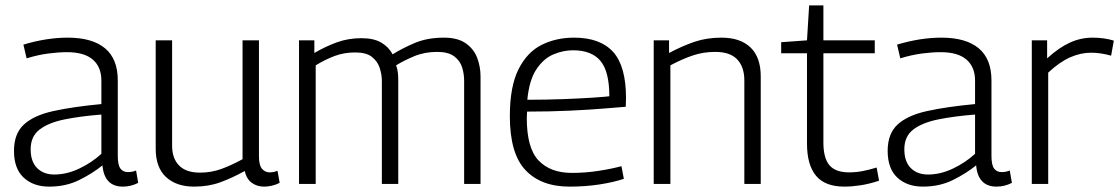

<svg xmlns="http://www.w3.org/2000/svg" viewBox="-20 -684 4165 714"><path d="M32 -123Q32 -187 69 -221Q106 -255 178.5 -271Q251 -287 357 -297V-384Q357 -435 325 -462.5Q293 -490 229 -490Q198 -490 159.5 -485Q121 -480 79 -467L67 -518Q153 -544 232 -544Q323 -544 370.5 -504.5Q418 -465 418 -385V-105Q418 -70 428 -57Q438 -44 456 -44Q472 -44 486 -50L494 -4Q467 10 437 10Q368 10 361 -69Q324 -39 274.5 -14.5Q225 10 163 10Q104 10 68 -23.5Q32 -57 32 -123ZM94 -129Q94 -83 118 -59Q142 -35 182 -35Q228 -35 274.5 -57Q321 -79 357 -112V-258Q280 -252 220.5 -240Q161 -228 127.5 -202.5Q94 -177 94 -129Z M702 10Q636 10 597.5 -25.5Q559 -61 559 -131V-534H620V-142Q620 -95 646 -68.5Q672 -42 724 -42Q766 -42 804 -56Q842 -70 882 -92V-534H943V-103Q943 -69 954.5 -56Q966 -43 983 -43Q998 -43 1012 -49L1020 -4Q992 10 962 10Q936 10 916.5 -4Q897 -18 890 -48Q843 -22 799 -6Q755 10 702 10Z M1092 0V-534H1149V-487Q1190 -511 1232.5 -526.5Q1275 -542 1324 -542Q1370 -542 1398 -525.5Q1426 -509 1440 -482Q1475 -504 1522 -524Q1569 -544 1631 -544Q1682 -544 1712 -523Q1742 -502 1754.5 -469Q1767 -436 1767 -400V0H1706V-384Q1706 -409 1698.5 -433.5Q1691 -458 1669 -474.5Q1647 -491 1606 -491Q1559 -491 1520.5 -475Q1482 -459 1453 -441Q1458 -428 1459.5 -414Q1461 -400 1461 -387V0H1400V-383Q1400 -407 1392 -431.5Q1384 -456 1363 -472.5Q1342 -489 1301 -489Q1260 -489 1225 -476Q1190 -463 1154 -441V0Z M2098 10Q1992 10 1934 -51.5Q1876 -113 1876 -252Q1876 -362 1908 -426Q1940 -490 1994 -517Q2048 -544 2115 -544Q2212 -544 2260 -491Q2308 -438 2308 -319Q2308 -313 2307.5 -303.5Q2307 -294 2307 -287Q2281 -285 2227.5 -280.5Q2174 -276 2100 -272.5Q2026 -269 1940 -269Q1939 -258 1939 -245Q1939 -133 1983 -87Q2027 -41 2107 -41Q2156 -41 2205 -48.5Q2254 -56 2291 -66L2300 -19Q2261 -6 2209 2Q2157 10 2098 10ZM1941 -313Q2013 -313 2077 -315.5Q2141 -318 2186 -321Q2231 -324 2246 -326Q2246 -418 2213 -457.5Q2180 -497 2111 -497Q2074 -497 2037.5 -481.5Q2001 -466 1974.5 -426Q1948 -386 1941 -313Z M2411 0V-534H2468V-487Q2517 -513 2562.5 -528.5Q2608 -544 2663 -544Q2733 -544 2771 -507.5Q2809 -471 2809 -400V0H2748V-385Q2748 -435 2721.5 -463Q2695 -491 2640 -491Q2595 -491 2555.5 -477.5Q2516 -464 2473 -441V0Z M3120 10Q3048 10 3014.5 -30.5Q2981 -71 2981 -150V-486H2885V-527L2981 -534L2989 -664H3042V-534H3233V-486H3042V-154Q3042 -96 3064.5 -69.5Q3087 -43 3138 -43Q3164 -43 3189 -48Q3214 -53 3240 -61L3249 -12Q3213 0 3180.5 5Q3148 10 3120 10Z M3281 -123Q3281 -187 3318 -221Q3355 -255 3427.5 -271Q3500 -287 3606 -297V-384Q3606 -435 3574 -462.5Q3542 -490 3478 -490Q3447 -490 3408.5 -485Q3370 -480 3328 -467L3316 -518Q3402 -544 3481 -544Q3572 -544 3619.5 -504.5Q3667 -465 3667 -385V-105Q3667 -70 3677 -57Q3687 -44 3705 -44Q3721 -44 3735 -50L3743 -4Q3716 10 3686 10Q3617 10 3610 -69Q3573 -39 3523.5 -14.5Q3474 10 3412 10Q3353 10 3317 -23.5Q3281 -57 3281 -123ZM3343 -129Q3343 -83 3367 -59Q3391 -35 3431 -35Q3477 -35 3523.5 -57Q3570 -79 3606 -112V-258Q3529 -252 3469.5 -240Q3410 -228 3376.5 -202.5Q3343 -177 3343 -129Z M3874 -534V-467Q3918 -507 3958.5 -525.5Q3999 -544 4043 -544Q4086 -544 4122 -533L4112 -477Q4073 -488 4037 -488Q3999 -488 3960 -471Q3921 -454 3878 -414V0H3817V-534Z"/></svg>

Font: Georama Light
Style: Regular
Weight: 300
Designer: Jean-Baptiste Levee
Foundry: Production Type
Version: Version 1.000